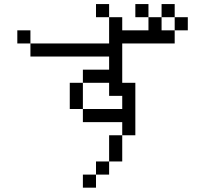

<svg xmlns="http://www.w3.org/2000/svg" viewBox="-20 -832 1040 915"><path d="M875 -687.5V-750H812.5V-687.5H750V-750H687.5V-687.5H562.5V-750H500Q500 -750 500 -625H125V-562.5H500V-500H375V-437.5H312.5Q312.5 -437.5 312.5 -312.5H375V-250H562.5V-187.5H500Q500 -187.5 500 -62.5H437.5V0H375V62.5H437.5V0H500V-62.5H562.5Q562.5 -62.5 562.5 -187.5H625Q625 -187.5 625 -437.5H562.5V-625H812.5V-687.5ZM375 -312.5Q375 -312.5 375 -437.5H500V-375H562.5V-312.5ZM125 -625V-687.5H62.5V-625ZM500 -750V-812.5H437.5V-750ZM687.5 -750V-812.5H625V-750ZM750 -750H812.5V-812.5H750Z"/></svg>

Font: Unifont
Style: Regular
Weight: 500
Version: Version 15.1.04